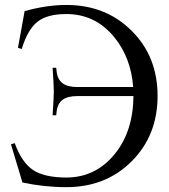

<svg xmlns="http://www.w3.org/2000/svg" viewBox="-20 -755 682 777"><path d="M520 -366.2H293Q252.9 -366.2 232.7 -350.6Q212.4 -335 209 -302.2L207.5 -288.6H192.9Q197.8 -363.3 197.8 -384.3Q197.8 -405.8 192.9 -480.5H207.5L209 -466.8Q212.4 -434.1 232.7 -418.5Q252.9 -402.8 293 -402.8H519Q509.8 -522 442.9 -604Q366.2 -698.2 248.5 -698.2Q170.9 -698.2 131.8 -667Q91.8 -635.7 67.9 -556.6L52.7 -561.5Q79.1 -706.1 79.6 -710Q168.5 -734.9 248.5 -734.9Q408.2 -734.9 512.7 -630.4Q617.7 -526.4 617.7 -366.7Q617.7 -207 512.7 -102.1Q408.2 2.4 248.5 2.4Q157.7 2.4 70.8 -16.6Q61.5 -47.4 24.4 -170.9L39.6 -175.8Q67.9 -97.2 114.7 -66.4Q161.1 -36.6 248.5 -36.6Q365.7 -36.6 442.9 -129.9Q519 -222.2 520 -366.2Z"/></svg>

Font: Flanker
Style: Regular
Weight: 400
Designer: Flanker
Foundry: Flanker
Version: Version 2.027